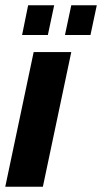

<svg xmlns="http://www.w3.org/2000/svg" viewBox="-23 -710 388 730"><path d="M105 -512H248L140 0H-3ZM84 -690H183L159 -577H61ZM248 -690H345L321 -577H224Z"/></svg>

Font: Decalotype
Style: Bold Italic
Weight: 700
Italic angle: -12°
Designer: Alfredo Marco Pradil
Foundry: Alfredo Marco Pradil
Version: Version 1.0